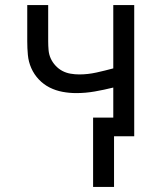

<svg xmlns="http://www.w3.org/2000/svg" viewBox="-20 -540 640 761"><path d="M349 201V-74H429V-193Q393 -184 356 -177.5Q319 -171 282 -171Q255 -171 228 -176Q201 -181 177 -193Q153 -205 134 -225Q115 -245 104 -270Q93 -295 90.5 -322Q88 -349 88 -376V-520H171V-376Q171 -359 172.5 -341.5Q174 -324 181 -308.5Q188 -293 200 -280Q212 -267 227 -259Q242 -251 259.5 -248Q277 -245 294 -245Q328 -245 362 -252.5Q396 -260 429 -269V-520H512V0H432V201Z"/></svg>

Font: Iosevka SS04 Extended
Style: Regular
Weight: 400
Width: 7
Monospace: yes
Designer: Belleve Invis
Foundry: Belleve Invis
Version: Version 19.0.0; ttfautohint (v1.8.4)